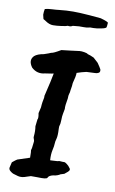

<svg xmlns="http://www.w3.org/2000/svg" viewBox="-94 -859 569 951"><g transform="rotate(10 190.0 -383.0)"><path d="M127 -805Q161 -809 195 -809Q227 -809 279 -805Q331 -801 335 -800Q374 -789 373.5 -783.5Q373 -778 372.5 -770.5Q372 -763 371 -761Q368 -755 346 -751Q321 -746 307 -746H291Q289 -746 282 -744Q275 -742 259 -742H236Q228 -741 205 -739Q194 -732 181 -735Q175 -732 150.5 -728.5Q126 -725 107.5 -725Q89 -725 69 -739L56 -747L51 -768Q51 -784 54 -797Q67 -801 89.5 -802Q112 -803 126 -805ZM311 -526Q288 -521 265 -513H264Q264 -495 254 -460Q254 -448 249 -421Q249 -413 246 -405Q243 -397 243 -380Q236 -339 237 -335Q238 -331 237 -324Q236 -317 233 -303Q230 -289 230 -270Q230 -251 225 -236V-225Q227 -189 222.5 -174Q218 -159 218 -148.5Q218 -138 213 -116Q208 -94 210 -64H216Q241 -66 242.5 -65.5Q244 -65 256 -68L272 -67H282Q285 -67 295 -59.5Q305 -52 309 -45Q316 -38 313.5 -31.5Q311 -25 291 -10L272 -4Q269 -1 258 3Q247 7 239 7Q216 12 212 24Q208 32 164 30H130L111 36Q86 46 67 41Q48 36 41.5 33.5Q35 31 26 23.5Q17 16 18.5 6.5Q20 -3 25 -21Q42 -35 49 -39Q97 -54 110 -59Q110 -92 108 -98Q111 -99 115 -141Q116 -145 110 -160V-166Q113 -194 109 -217Q109 -218 113 -252Q118 -258 113 -284Q117 -303 120 -314L121 -328Q121 -334 127 -364V-374L129 -382Q147 -456 153 -490Q145 -488 143 -488L110 -483Q72 -473 43 -500Q18 -534 42 -558Q57 -571 88 -576Q115 -585 123 -589Q133 -589 170 -611Q207 -616 213 -616L260 -622Q269 -623 284 -620.5Q299 -618 302 -614Q315 -611 334 -602L358 -580Q372 -560 377 -550Q380 -537 372 -532.5Q364 -528 355.5 -528Q347 -528 311 -526Z"/></g></svg>

Font: Caveat Brush
Style: Regular
Weight: 400
Designer: Pablo Impallari
Foundry: Creative Lab NY
Version: Version 1.096; ttfautohint (v1.3)